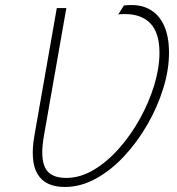

<svg xmlns="http://www.w3.org/2000/svg" viewBox="-20 -732 704 764"><path d="M238 12Q160 12 129.5 -39.2Q99 -90.5 117 -193L206 -700H244L155 -193Q139.5 -105.5 159.5 -64.8Q179.5 -24 243.5 -24Q299 -24 352.8 -56Q406.5 -88 453.8 -141.5Q501 -195 537.2 -260.5Q573.5 -326 594 -394Q614.5 -462 614.5 -522Q614.5 -601 578.8 -638.5Q543 -676 477.5 -676Q468 -676 462 -675.8Q456 -675.5 450.5 -674.5L473 -710Q487.5 -712 503 -712Q549.5 -712 583 -690.2Q616.5 -668.5 634.5 -626.2Q652.5 -584 652.5 -522Q652.5 -454.5 629.8 -380.8Q607 -307 567 -237.2Q527 -167.5 474.5 -111Q422 -54.5 361.5 -21.2Q301 12 238 12Z"/></svg>

Font: Overpass Thin
Style: Italic
Weight: 250
Italic angle: -10°
Designer: Delve Withrington, Dave Bailey, Thomas Jockin
Foundry: Delve Fonts LLC
Version: Version 4.000